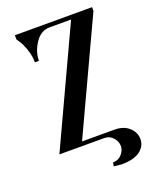

<svg xmlns="http://www.w3.org/2000/svg" viewBox="-158 -794 867 1057"><g transform="rotate(-20 276.0 -265.5)"><path d="M511.7 -700.2H59.6V-675.8L72.3 -656.2C81.4 -643.2 90.3 -623.9 99.1 -598.1C107.9 -572.4 112.3 -547.2 112.3 -522.5H135.7C135.7 -557.6 146.8 -592 168.9 -625.5C191.1 -659 219.7 -675.8 254.9 -675.8H379.9L65.4 0H328.1C349 0 366 7.6 379.4 22.9C392.7 38.2 399.4 54.7 399.4 72.3C399.4 89.2 392.7 105.1 379.4 120.1C366 135.1 349 142.6 328.1 142.6L324.2 164.1L368.2 168.9C417 168.9 453.5 159.8 477.5 141.6C501.6 123.4 513.7 100.6 513.7 73.2C513.7 46.5 503.1 23.6 481.9 4.4C460.8 -14.8 432.3 -24.4 396.5 -24.4H207L510.7 -675.8H511.7Z"/></g></svg>

Font: TriodPostnaja
Style: Medium
Weight: 500
Version: 20110805; ttfautohint (v0.96) -l 8 -r 50 -G 200 -x 14 -w "G"